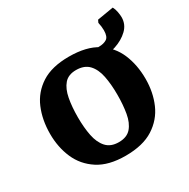

<svg xmlns="http://www.w3.org/2000/svg" viewBox="-141 -722 845 860"><g transform="rotate(-30 282.0 -292.0)"><path d="M270 10Q183 10 129 -25Q75 -60 50 -117.5Q25 -175 25 -244Q25 -316 49.6 -374.3Q74.2 -432.6 128.1 -467.3Q182 -502 270.4 -502Q361 -502 415.3 -467.4Q469.6 -432.8 494.3 -374.6Q519 -316.4 519 -244.2Q519 -175 494 -117.5Q469 -60 414.4 -25Q359.9 10 270 10ZM274 -58Q316 -58 337.5 -83Q359 -108 366.5 -150.6Q374 -193.1 374 -246Q374 -300 365.5 -342.5Q357 -385 333.9 -409.5Q310.8 -434 268.3 -434Q228 -434 207 -409.5Q186 -385 178 -342.5Q170 -300 170 -246Q170 -193.1 178.5 -150.6Q187 -108 209.7 -83Q232.3 -58 274 -58ZM369 -421V-473H410Q434.6 -473 450.3 -483Q466 -493 466 -526Q466 -545 461 -567L467.2 -580L551 -594Q558 -581 561 -564.5Q564 -548 564 -537Q564 -500.1 537 -474Q510 -448 469 -434.5Q428 -421 386 -421Z"/></g></svg>

Font: Manuale
Style: Regular
Weight: 400
Designer: Eduardo Tunni / Pablo Cosgaya
Foundry: Eduardo Tunni / Pablo Cosgaya
Version: Version 1.002